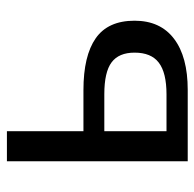

<svg xmlns="http://www.w3.org/2000/svg" viewBox="-24 -544 568 561"><g transform="rotate(-90 260.5 -264.0)"><path d="M277.3 -304.7H157.2V-528.3H69.3V0H277.8C342.3 0 392.1 -13.3 427.2 -40C462.4 -66.7 480 -105.1 480 -155.3C480 -207 462.9 -244.9 428.7 -268.8C394.5 -292.7 344.1 -304.7 277.3 -304.7ZM157.2 -62V-243.7H265.1C308.4 -243.7 339.5 -236.6 358.4 -222.4C377.3 -208.3 386.7 -185.9 386.7 -155.3C386.7 -123 377 -99.4 357.4 -84.5C337.9 -69.5 307 -62 264.6 -62Z"/></g></svg>

Font: Arimo
Style: Regular
Weight: 400
Designer: Steve Matteson
Foundry: Monotype Imaging Inc.
Version: Version 1.32